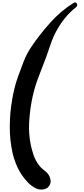

<svg xmlns="http://www.w3.org/2000/svg" viewBox="-20 -1338 681 1562"><path d="M599.6 -1280.3Q550.8 -1242.2 510.7 -1193.4Q470.7 -1144.5 441.4 -1090.8Q413.1 -1040 394.5 -985.4Q376 -929.7 356.4 -876Q322.3 -786.1 288.1 -697.3Q254.9 -608.4 237.3 -512.7Q221.7 -426.8 216.8 -335Q212.9 -244.1 230.5 -157.2Q239.3 -118.2 252 -80.1Q264.6 -42 287.1 -7.8Q308.6 25.4 344.7 51.8Q379.9 77.1 389.6 118.2Q396.5 144.5 383.8 168Q371.1 192.4 343.8 200.2Q329.1 204.1 314.5 204.1Q292 204.1 270.5 193.4Q235.4 175.8 207 146.5Q192.4 130.9 178.7 114.3Q166 97.7 155.3 82Q127.9 40 109.4 -6.8Q89.8 -54.7 80.1 -103.5Q59.6 -201.2 59.6 -302.7Q59.6 -308.6 59.6 -315.4Q60.5 -422.9 79.1 -528.3Q86.9 -576.2 98.6 -623Q110.4 -669.9 127 -715.8Q149.4 -777.3 172.9 -838.9Q197.3 -901.4 234.4 -956.1Q302.7 -1057.6 388.7 -1153.3Q473.6 -1249 579.1 -1314.5Q585.9 -1318.4 590.8 -1318.4Q599.6 -1318.4 605.5 -1308.6Q608.4 -1301.8 608.4 -1296.9Q608.4 -1287.1 599.6 -1280.3Z"/></svg>

Font: Digory Doodles
Style: Regular
Weight: 400
Designer: Holds Worth Design
Version: Version 1.0